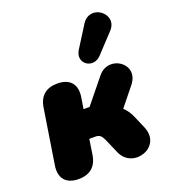

<svg xmlns="http://www.w3.org/2000/svg" viewBox="-144 -898 909 1016"><g transform="rotate(-20 311.0 -390.0)"><path d="M125 10C189 10 227 -22 237 -86L250 -171H286C307 -171 318 -161 329 -137L365 -54C415 62 600 1 545 -128L515 -198C506 -219 492 -242 473 -259L556 -362C636 -461 494 -556 421 -467L309 -329H275L285 -391C297 -463 261 -504 191 -504C127 -504 89 -473 79 -408L31 -103C19 -31 55 10 125 10ZM451 -565 549 -670C621 -747 492 -845 434 -752L359 -633C317 -566 399 -510 451 -565Z"/></g></svg>

Font: SN Pro Black
Style: Italic
Weight: 900
Italic angle: -9°
Designer: Tobias Whetton
Foundry: Supernotes
Version: Version 1.001;Glyphs 3.2 (3249)